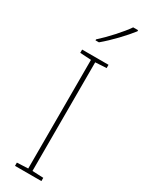

<svg xmlns="http://www.w3.org/2000/svg" viewBox="-246 -986 776 1021"><g transform="rotate(30 141.5 -476.0)"><path d="M267 -945V-952H237C208 -909 143 -838 98 -798V-792H119C172 -836 232 -900 267 -945ZM223 0V-20L155 -23V-690L223 -694V-714H61V-694L129 -690V-23L61 -20V0Z"/></g></svg>

Font: Noto Sans Meetei Mayek Thin
Style: Regular
Weight: 100
Designer: Monotype Design Team and Neelakash Kshetrimayum
Foundry: Monotype Imaging Inc.
Version: Version 2.002